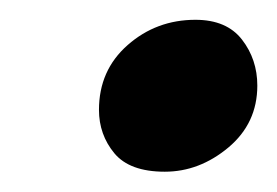

<svg xmlns="http://www.w3.org/2000/svg" viewBox="-20 -518 280 194"><path d="M146.5 -344.5Q111 -344.5 95.5 -363.2Q80 -382 80 -407Q80 -447 109 -472.5Q138 -498 177.5 -498Q209 -498 224.5 -478Q240 -458 240 -431.5Q240 -393.5 210.8 -369Q181.5 -344.5 146.5 -344.5Z"/></svg>

Font: Grandstander SemiBold
Style: Italic
Weight: 600
Italic angle: -15°
Designer: Tyler Finck
Foundry: Etcetera Type Co
Version: Version 1.200; ttfautohint (v1.8.3)